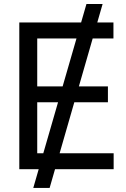

<svg xmlns="http://www.w3.org/2000/svg" viewBox="-20 -839 624 952"><path d="M145 92.8 408.7 -819.3H488.8L226.1 92.8ZM75.7 0V-727.5H542.5V-648.4H164.6V-410.6H515.1V-332H164.6V-79.1H543.5V0Z"/></svg>

Font: Inter 28pt
Style: Regular
Weight: 400
Designer: Rasmus Andersson
Foundry: rsms
Version: Version 4.001;git-66647c0bb